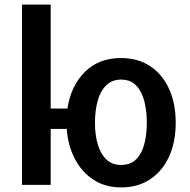

<svg xmlns="http://www.w3.org/2000/svg" viewBox="-20 -800 828 837"><path d="M746 -265Q746 -348 717.5 -411.5Q689 -475 635.5 -511Q582 -547 507 -547Q411 -547 350 -486.5Q289 -426 274 -327H201V-780H76V6H201V-238H271Q276 -166 306 -108Q336 -50 387.5 -16.5Q439 17 508 17Q582 17 635.5 -19Q689 -55 717.5 -118.5Q746 -182 746 -265ZM620 -265Q620 -213 609 -171.5Q598 -130 573.5 -105.5Q549 -81 508 -81Q468 -81 443 -105.5Q418 -130 406 -171.5Q394 -213 394 -265Q394 -317 405.5 -359.5Q417 -402 442.5 -427.5Q468 -453 508 -453Q549 -453 573.5 -427.5Q598 -402 609 -359.5Q620 -317 620 -265Z"/></svg>

Font: Repo DemiBold
Style: Regular
Weight: 600
Designer: Stefan Peev
Foundry: Context Ltd
Version: Version 1.502